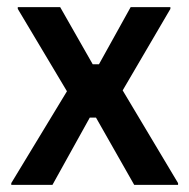

<svg xmlns="http://www.w3.org/2000/svg" viewBox="-20 -520 532 540"><path d="M11.7 0V-5L168.3 -263.3L30 -495V-500H149.2L240.8 -339.2H258.3L347.5 -500H459.2V-495L325 -265.8L480.8 -5V0H357.5L250 -189.2H232.5L127.5 0Z"/></svg>

Font: Familjen Grotesk GF Medium
Style: Regular
Weight: 500
Designer: Anders Wikstroem, Jonas Baeckman, Matilda Gysing, Kristian Moeller
Foundry: Familjen STHLM AB
Version: Version 2.000; Beta; Release 4; Build 6